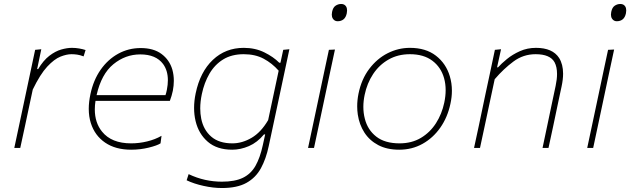

<svg xmlns="http://www.w3.org/2000/svg" viewBox="-20 -745 3174 967"><path d="M52 0Q64 -56.5 75 -108Q86 -159.5 99 -221L109.5 -270.5Q129 -364 157 -494L188 -497L167 -397H172Q198.5 -441 228.5 -464Q258.5 -487 288 -495.5Q317.5 -504 342 -504Q361 -504 379.2 -500.8Q397.5 -497.5 411 -493L401 -461Q383 -468 368.2 -470Q353.5 -472 340 -472Q315.5 -472 284.5 -459.8Q253.5 -447.5 218 -409.5Q182.5 -371.5 145 -294L129.5 -221.5Q116.5 -160.5 105.5 -108.5Q94 -56 82 0Z M640.5 9Q562 9 509.8 -26.5Q457.5 -62 437.5 -125Q427 -158 427 -197Q427 -231.5 435.5 -271Q450.5 -342 487 -394Q523.5 -446 575.5 -474.5Q627.5 -503 688.5 -503Q753.5 -503 793.5 -473.2Q833.5 -443.5 848 -394.5Q855.5 -367.5 855.5 -338Q855.5 -314 850.5 -288Q848.5 -277 844 -262.2Q839.5 -247.5 835.5 -237H461Q457.5 -214.5 457.5 -194Q457.5 -127 494 -82Q541.5 -23 640.5 -23Q681 -23 721.2 -32.8Q761.5 -42.5 793.5 -61L788.5 -23Q771.5 -12 729 -1.5Q686.5 9 640.5 9ZM686.5 -471Q611.5 -471 551 -421.5Q490.5 -372 466.5 -266H813.5Q818 -279.5 820.5 -293Q825.5 -318.5 825.5 -341Q825.5 -389.5 801.5 -422.5Q765.5 -471 686.5 -471Z M1097.5 202Q1053.5 202 1005 191.2Q956.5 180.5 920 163L930 132Q971 151.5 1013 160.8Q1055 170 1097.5 170Q1163.5 170 1203.8 150.2Q1244 130.5 1267 89.8Q1290 49 1303.5 -13.5L1315.5 -68H1309.5Q1276 -27.5 1233.8 -9.2Q1191.5 9 1149.5 9Q1073 9 1026.8 -30.8Q980.5 -70.5 965 -135.5Q957.5 -167 957.5 -201.5Q957.5 -237 965.5 -275Q988 -383 1052 -443.5Q1116 -504 1207.5 -504Q1265.5 -504 1311.5 -481.2Q1357.5 -458.5 1386.5 -429H1392.5L1406.5 -494L1437.5 -497Q1425 -439.5 1414 -386.5Q1402.5 -333 1389.5 -271.5L1333.5 -9.5Q1320 55 1294 102.5Q1268 150 1221.2 176Q1174.5 202 1097.5 202ZM1150.5 -23Q1199.5 -23 1247 -50.8Q1294.5 -78.5 1330.5 -140L1383.5 -389Q1350.5 -426.5 1308 -449.2Q1265.5 -472 1207.5 -472Q1147 -472 1104.2 -445.8Q1061.5 -419.5 1035 -374Q1008.5 -328.5 996.5 -271Q988.5 -233 988.5 -199Q988.5 -172 993.5 -147Q1005 -90.5 1044 -56.8Q1083 -23 1150.5 -23Z M1531.5 0Q1543.5 -56.5 1554.5 -108Q1565.5 -159.5 1578.5 -221L1589 -270.5Q1602 -332 1613.2 -385Q1624.5 -438 1636.5 -494L1667 -495.5Q1654.5 -438 1643.5 -386Q1632.5 -333.5 1619 -270.5L1608.5 -221Q1595.5 -159.5 1584.5 -108Q1573.5 -56.5 1561.5 0ZM1680.5 -638Q1665 -638 1656.5 -651Q1651 -659.5 1651 -671.5Q1651 -677.5 1652.5 -685Q1657 -707.5 1670 -716.2Q1683 -725 1698.5 -725Q1715 -725 1723 -712.5Q1728 -704.5 1728 -692.5Q1728 -686 1726.5 -678Q1722 -657 1710 -647.5Q1698 -638 1680.5 -638Z M1990.5 9Q1929 9 1885 -14.2Q1841 -37.5 1815.2 -77.5Q1789.5 -117.5 1782 -168Q1779 -188.5 1779 -209.5Q1779 -240.5 1785.5 -273Q1800.5 -346.5 1839.8 -398.2Q1879 -450 1932.5 -477Q1986 -504 2044.5 -504Q2124.5 -504 2175.5 -464.5Q2226.5 -425 2245.5 -361Q2256 -326 2256 -288Q2256 -256 2248.5 -222Q2234 -154 2197.5 -102Q2161 -50 2108 -20.5Q2055 9 1990.5 9ZM1992.5 -23Q2053.5 -23 2099.8 -50.5Q2146 -78 2175.8 -124.5Q2205.5 -171 2217.5 -228Q2224.5 -261 2224.5 -291Q2224.5 -323 2216.5 -351.5Q2201 -406.5 2157.5 -439.2Q2114 -472 2044.5 -472Q1984 -472 1937 -445.2Q1890 -418.5 1859.2 -372Q1828.5 -325.5 1816.5 -267Q1810 -236 1810 -207Q1810 -175.5 1817.5 -147Q1831.5 -91 1875 -57Q1918.5 -23 1992.5 -23Z M2367.5 0Q2379.5 -56.5 2391 -109Q2402 -161 2414.5 -221L2425 -271Q2434.5 -315.5 2447 -373.5Q2459 -431 2472.5 -494L2503.5 -497L2483.5 -406H2488.5Q2505 -424.5 2533 -447.5Q2561 -470.5 2598.2 -487.2Q2635.5 -504 2679.5 -504Q2763 -504 2796 -453Q2816 -421 2816 -374Q2816 -345 2808.5 -310Q2804 -289.5 2799.8 -269.5Q2795.5 -249.5 2789.5 -221Q2777 -161 2766 -109Q2754.5 -56.5 2742.5 0H2712.5Q2724.5 -57 2735.5 -109Q2746.5 -160.5 2759 -221L2778.5 -313Q2785.5 -346 2785.5 -372.5Q2785.5 -408 2773 -431.5Q2750.5 -472 2677.5 -472Q2615.5 -472 2566 -435.2Q2516.5 -398.5 2471.5 -346L2445 -222Q2432 -160.5 2420.8 -108.5Q2409.5 -56.5 2397.5 0Z M2937.5 0Q2949.5 -56.5 2960.5 -108Q2971.5 -159.5 2984.5 -221L2995 -270.5Q3008 -332 3019.2 -385Q3030.5 -438 3042.5 -494L3073 -495.5Q3060.5 -438 3049.5 -386Q3038.5 -333.5 3025 -270.5L3014.5 -221Q3001.5 -159.5 2990.5 -108Q2979.5 -56.5 2967.5 0ZM3086.5 -638Q3071 -638 3062.5 -651Q3057 -659.5 3057 -671.5Q3057 -677.5 3058.5 -685Q3063 -707.5 3076 -716.2Q3089 -725 3104.5 -725Q3121 -725 3129 -712.5Q3134 -704.5 3134 -692.5Q3134 -686 3132.5 -678Q3128 -657 3116 -647.5Q3104 -638 3086.5 -638Z"/></svg>

Font: Heraclito Thin
Style: Italic
Weight: 100
Italic angle: -12°
Designer: Kostas Bartsokas (font) & Cristiano Sobral (main changes)
Foundry: Kostas Bartsokas (font) & Cristiano Sobral (main changes)
Version: Version 1.00;July 8, 2020;FontCreator 13.0.0.2655 64-bit